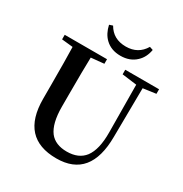

<svg xmlns="http://www.w3.org/2000/svg" viewBox="-218 -1128 1253 1313"><g transform="rotate(30 408.5 -471.5)"><path d="M412 19C590 19 679 -89 680 -306L684 -692L785 -706V-742H518V-706L634 -691L637 -317C638 -226 622 -160 590 -117C559 -77 513 -57 450 -57C390 -57 345 -76 316 -113C285 -154 269 -218 269 -307V-400C269 -533 270 -631 272 -696L374 -706V-742H40V-706L128 -697C130 -631 131 -532 131 -400V-289C131 -84 225 19 412 19ZM441 -808C490 -808 531 -823 562 -853C589 -878 606 -912 613 -953L586 -962C554 -908 506 -881 441 -881C374 -881 326 -908 295 -962L268 -953C277 -912 294 -878 320 -853C351 -823 391 -808 441 -808Z"/></g></svg>

Font: AllPunType Bold
Style: Regular
Weight: 700
Version: 1.0